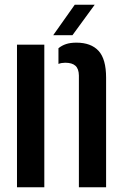

<svg xmlns="http://www.w3.org/2000/svg" viewBox="-20 -788 516 808"><path d="M51.5 0V-600H166.5V0ZM312 0V-470.5Q311.5 -498.5 297.5 -511.2Q283.5 -524 254.5 -524Q247 -524 239.8 -522.8Q232.5 -521.5 226 -519V-585Q240 -596.5 258 -602.5Q276 -608.5 301.5 -608.5Q363 -608.5 394.8 -574Q426.5 -539.5 426.5 -461V0ZM204 -640 294.5 -768H378.5L285 -640Z"/></svg>

Font: Big Shoulders Stencil Text Thin
Style: Bold
Weight: 700
Version: Version 2.001